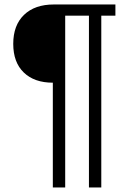

<svg xmlns="http://www.w3.org/2000/svg" viewBox="-20 -708 577 857"><path d="M495.1 -638.2H432.1V128.9H377V-638.2H271V128.9H215.8V-338.9Q133.3 -338.9 86.2 -384.3Q39.1 -429.7 39.1 -512.2Q39.1 -595.2 87.2 -641.6Q135.3 -688 220.2 -688H495.1Z"/></svg>

Font: Libra Sans Modern
Style: Regular
Weight: 400
Foundry: Stefan Peev, Context Ltd
Version: Version 1.000